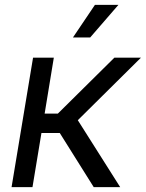

<svg xmlns="http://www.w3.org/2000/svg" viewBox="-20 -774 603 794"><path d="M27.8 0 116.7 -535.6H202.6L164.6 -304.2H219.2L453.1 -535.6H563L301.8 -276.9L477.1 0H367.7L227.1 -224.1H151.4L114.3 0ZM281.7 -619.1 372.6 -753.9H469.7L353 -619.1Z"/></svg>

Font: Inter 20pt
Style: Italic
Weight: 400
Italic angle: -9.3988°
Version: Version 4.001;git-66647c0bb